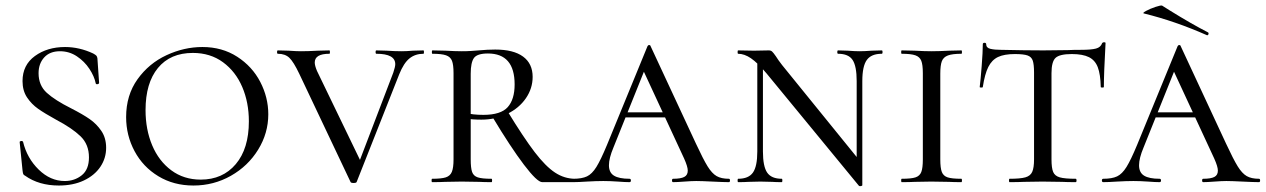

<svg xmlns="http://www.w3.org/2000/svg" viewBox="-20 -647 4496 682"><path d="M233 -262Q274 -241 298.5 -224Q323 -207 340 -182Q357 -157 357 -122Q357 -85 336.5 -54.5Q316 -24 278 -6Q240 12 189 12Q118 12 69 -23Q64 -25 62.5 -29Q61 -33 60 -42L50 -141Q49 -145 54.5 -146Q60 -147 62 -143Q76 -85 117.5 -44.5Q159 -4 210 -4Q245 -4 270.5 -24.5Q296 -45 296 -88Q296 -134 266 -163Q236 -192 179 -222Q139 -244 115.5 -260.5Q92 -277 76 -301Q60 -325 60 -359Q60 -416 104 -448Q148 -480 211 -480Q262 -480 311 -457Q320 -452 322.5 -449Q325 -446 326 -440L332 -353Q332 -349 326.5 -348Q321 -347 320 -351Q315 -376 297.5 -402.5Q280 -429 253 -447Q226 -465 193 -465Q157 -465 137 -443Q117 -421 117 -387Q117 -344 146 -317.5Q175 -291 233 -262Z M428 -231Q428 -309 468.5 -365.5Q509 -422 571.5 -451Q634 -480 699 -480Q769 -480 822.5 -445.5Q876 -411 904.5 -356Q933 -301 933 -241Q933 -174 897 -115.5Q861 -57 800 -22.5Q739 12 667 12Q597 12 542.5 -21Q488 -54 458 -110Q428 -166 428 -231ZM864 -216Q864 -283 840.5 -338Q817 -393 772 -426Q727 -459 665 -459Q585 -459 541 -405.5Q497 -352 497 -256Q497 -187 520.5 -131Q544 -75 588.5 -42Q633 -9 693 -9Q771 -9 817.5 -64Q864 -119 864 -216Z M1484 -456Q1455 -456 1434.5 -439.5Q1414 -423 1398 -383L1247 -1Q1246 3 1236 3Q1226 3 1225 -1L1043 -385Q1023 -427 1008 -441.5Q993 -456 967 -456Q964 -456 964 -462Q964 -468 967 -468L1005 -467Q1033 -465 1049 -465Q1074 -465 1110 -467L1150 -468Q1152 -468 1152 -462Q1152 -456 1150 -456Q1098 -456 1098 -425Q1098 -414 1106 -395L1264 -68L1233 -12L1377 -389Q1384 -410 1384 -419Q1384 -456 1317 -456Q1314 -456 1314 -462Q1314 -468 1317 -468L1353 -467Q1383 -465 1407 -465Q1423 -465 1447 -467L1484 -468Q1486 -468 1486 -462Q1486 -456 1484 -456Z M1726 0Q1698 0 1683 -1L1620 -2L1561 -1Q1544 0 1515 0Q1513 0 1513 -6Q1513 -12 1515 -12Q1548 -12 1563.5 -17Q1579 -22 1585 -36.5Q1591 -51 1591 -81V-387Q1591 -417 1585.5 -431Q1580 -445 1564.5 -450.5Q1549 -456 1516 -456Q1514 -456 1514 -462Q1514 -468 1516 -468L1562 -467Q1598 -465 1620 -465Q1638 -465 1653.5 -466Q1669 -467 1680 -468Q1712 -471 1739 -471Q1804 -471 1838 -446Q1872 -421 1872 -374Q1872 -333 1848 -298Q1824 -263 1782 -242.5Q1740 -222 1690 -222Q1658 -222 1635 -226L1634 -246Q1659 -239 1697 -239Q1759 -239 1783.5 -266.5Q1808 -294 1808 -347Q1808 -457 1713 -457Q1675 -457 1663.5 -441Q1652 -425 1652 -385V-81Q1652 -50 1657 -36Q1662 -22 1677 -17Q1692 -12 1726 -12Q1728 -12 1728 -6Q1728 0 1726 0ZM2023 0H1906Q1888 0 1841 -62Q1794 -124 1729 -232L1782 -253Q1840 -158 1879 -107Q1918 -56 1951.5 -34Q1985 -12 2023 -12Q2025 -12 2025 -6Q2025 0 2023 0Z M2202 -248H2384L2391 -230H2186ZM2569 0Q2551 0 2511 -2Q2471 -4 2453 -4Q2437 -4 2411 -2Q2385 0 2371 0Q2367 0 2367 -6Q2367 -12 2371 -12Q2398 -12 2410.5 -18.5Q2423 -25 2423 -41Q2423 -55 2410 -84L2258 -412L2284 -434L2159 -123Q2143 -85 2143 -60Q2143 -34 2161 -23Q2179 -12 2216 -12Q2221 -12 2221 -6Q2221 0 2216 0Q2201 0 2175 -2Q2147 -4 2123 -4Q2098 -4 2064 -2Q2034 0 2016 0Q2011 0 2011 -6Q2011 -12 2016 -12Q2047 -12 2065 -20.5Q2083 -29 2098.5 -54Q2114 -79 2136 -132L2280 -483Q2282 -487 2286 -487Q2290 -487 2291 -483L2452 -137Q2478 -81 2493.5 -56Q2509 -31 2525.5 -21.5Q2542 -12 2569 -12Q2573 -12 2573 -6Q2573 0 2569 0Z M2670 -446 2690 -443V-109Q2690 -56 2705 -34Q2720 -12 2757 -12Q2759 -12 2759 -6Q2759 0 2757 0Q2735 0 2723 -1L2681 -2L2638 -1Q2625 0 2602 0Q2600 0 2600 -6Q2600 -12 2602 -12Q2639 -12 2654.5 -34Q2670 -56 2670 -109ZM3031 13 2703 -386Q2671 -424 2647.5 -440Q2624 -456 2602 -456Q2600 -456 2600 -462Q2600 -468 2602 -468L2658 -467L2711 -468Q2718 -468 2722.5 -464Q2727 -460 2736 -447Q2744 -434 2758 -416L3033 -77L3043 11Q3043 13 3038 14Q3033 15 3031 13ZM3043 11 3023 -20V-359Q3023 -412 3008.5 -434Q2994 -456 2957 -456Q2954 -456 2954 -462Q2954 -468 2957 -468L2991 -467Q3017 -465 3033 -465Q3049 -465 3077 -467L3112 -468Q3115 -468 3115 -462Q3115 -456 3112 -456Q3075 -456 3059 -434Q3043 -412 3043 -359Z M3395 -12Q3397 -12 3397 -6Q3397 0 3395 0Q3367 0 3351 -1L3288 -2L3229 -1Q3212 0 3183 0Q3181 0 3181 -6Q3181 -12 3183 -12Q3217 -12 3232 -17Q3247 -22 3252.5 -36Q3258 -50 3258 -81V-387Q3258 -417 3252.5 -431Q3247 -445 3231.5 -450.5Q3216 -456 3183 -456Q3181 -456 3181 -462Q3181 -468 3183 -468L3229 -467Q3265 -465 3288 -465Q3314 -465 3352 -467L3395 -468Q3397 -468 3397 -462Q3397 -456 3395 -456Q3363 -456 3347 -450Q3331 -444 3325.5 -429.5Q3320 -415 3320 -385V-81Q3320 -50 3325.5 -36Q3331 -22 3346 -17Q3361 -12 3395 -12Z M3471 -338Q3471 -336 3465.5 -336Q3460 -336 3460 -338Q3463 -361 3467 -412Q3471 -463 3471 -490Q3471 -495 3477 -495Q3483 -495 3483 -490Q3483 -477 3498 -473.5Q3513 -470 3535 -470Q3623 -468 3686 -468L3773 -469Q3791 -470 3820 -470Q3856 -470 3873 -474.5Q3890 -479 3895 -494Q3897 -497 3902 -497Q3907 -497 3907 -494Q3901 -386 3901 -338Q3901 -336 3895.5 -336Q3890 -336 3890 -338Q3889 -383 3879.5 -408Q3870 -433 3848 -444Q3826 -455 3787 -455Q3744 -455 3729.5 -441.5Q3715 -428 3715 -387V-81Q3715 -50 3721 -36Q3727 -22 3744.5 -17Q3762 -12 3801 -12Q3804 -12 3804 -6Q3804 0 3801 0Q3770 0 3753 -1L3683 -2L3616 -1Q3598 0 3566 0Q3564 0 3564 -6Q3564 -12 3566 -12Q3604 -12 3622 -17Q3640 -22 3646.5 -36.5Q3653 -51 3653 -81V-389Q3653 -418 3648.5 -431.5Q3644 -445 3630 -450Q3616 -455 3585 -455Q3547 -455 3525 -444.5Q3503 -434 3490.5 -409Q3478 -384 3471 -338Z M4085 -248H4267L4274 -230H4069ZM4452 0Q4434 0 4394 -2Q4354 -4 4336 -4Q4320 -4 4294 -2Q4268 0 4254 0Q4250 0 4250 -6Q4250 -12 4254 -12Q4281 -12 4293.5 -18.5Q4306 -25 4306 -41Q4306 -55 4293 -84L4141 -412L4167 -434L4042 -123Q4026 -85 4026 -60Q4026 -34 4044 -23Q4062 -12 4099 -12Q4104 -12 4104 -6Q4104 0 4099 0Q4084 0 4058 -2Q4030 -4 4006 -4Q3981 -4 3947 -2Q3917 0 3899 0Q3894 0 3894 -6Q3894 -12 3899 -12Q3930 -12 3948 -20.5Q3966 -29 3981.5 -54Q3997 -79 4019 -132L4163 -483Q4165 -487 4169 -487Q4173 -487 4174 -483L4335 -137Q4361 -81 4376.5 -56Q4392 -31 4408.5 -21.5Q4425 -12 4452 -12Q4456 -12 4456 -6Q4456 0 4452 0ZM4044 -599Q4036 -600 4050.5 -608Q4065 -616 4084.5 -622.5Q4104 -629 4108 -627L4135 -610Q4214 -561 4271 -532Q4273 -531 4273 -528Q4273 -525 4271 -523Q4269 -521 4267 -522Q4154 -572 4044 -599Z"/></svg>

Font: Cormorant SC
Style: Regular
Weight: 400
Designer: Christian Thalmann (Catharsis Fonts)
Foundry: Catharsis Fonts
Version: Version 4.000